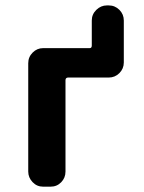

<svg xmlns="http://www.w3.org/2000/svg" viewBox="-20 -700 540 720"><path d="M387.7 -679.7Q411.1 -679.7 427.7 -663.1Q444.3 -646.5 444.3 -623V-465.8Q444.3 -442.4 427.7 -425.8Q411.1 -409.2 387.7 -409.2H235.4Q226.6 -409.2 225.6 -400.4V-56.6Q225.6 -33.2 209.5 -16.6Q193.4 0 169.9 0H141.6Q118.2 0 102.1 -17.1Q85.9 -34.2 85.9 -56.6V-462.9Q85.9 -486.3 102.5 -502.9Q119.1 -519.5 141.6 -519.5H316.4Q324.2 -519.5 324.2 -529.3V-623Q324.2 -646.5 341.3 -663.1Q358.4 -679.7 380.9 -679.7Z"/></svg>

Font: Rounded Mgen+ 2m bold
Style: Bold
Weight: 700
Designer: [Source Han Sans]
Ryoko NISHIZUKA  (kana & ideographs); Paul D. Hunt (Latin, Greek & Cyrillic); Wenlong ZHANG  (bopomofo
Version: Version 1.059.20150602